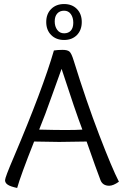

<svg xmlns="http://www.w3.org/2000/svg" viewBox="-20 -910 609 951"><path d="M385 -801Q385 -761 361 -736.5Q337 -712 297.5 -712Q258 -712 233.5 -736.5Q209 -761 209 -801Q209 -841 233.5 -865.5Q258 -890 297.5 -890Q337 -890 361 -865.5Q385 -841 385 -801ZM297.5 -745Q319 -745 331 -758.5Q343 -772 343 -797.5Q343 -823 331 -840Q319 -857 297.5 -857Q276 -857 263.5 -843Q251 -829 251 -804Q251 -779 263.5 -762Q276 -745 297.5 -745ZM388 -268Q354 -357 285 -569Q276 -546 239 -441Q202 -336 174 -268Q252 -266 305 -266Q358 -266 388 -268ZM409 -209Q297 -207 273 -207Q249 -207 149 -209Q82 -40 65 21Q32 14 18.5 5Q5 -4 5 -17.5Q5 -31 48 -131Q192 -470 247 -660Q266 -663 290 -663Q314 -663 324 -654.5Q334 -646 345 -610Q408 -407 471.5 -241.5Q535 -76 569 -10Q541 10 521 10Q489 10 478 -17Q459 -66 409 -209Z"/></svg>

Font: Overlock
Style: Regular
Weight: 400
Designer: Dario Muhafara
Foundry: Dario Manuel Muhafara
Version: Version 1.002